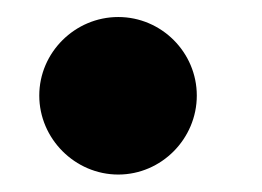

<svg xmlns="http://www.w3.org/2000/svg" viewBox="-20 -190 300 220"><path d="M25 -80.5C25 -31 66 10 115.5 10C165 10 205.5 -31 205.5 -80.5C205.5 -130 165 -170.5 115.5 -170.5C66 -170.5 25 -130 25 -80.5Z"/></svg>

Font: Bodoni* 11pt
Style: Bold Italic
Weight: 700
Italic angle: -13°
Version: Version 2.3